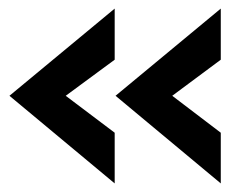

<svg xmlns="http://www.w3.org/2000/svg" viewBox="-20 -476 557 447"><path d="M249 -253 494 -456V-337L381 -253L494 -167V-49ZM2 -253 247 -456V-337L133 -253L247 -167V-49Z"/></svg>

Font: Hanken Grotesk SemiBold
Style: Regular
Weight: 600
Designer: Alfredo Marco Pradil
Foundry: Hanken Design Co.
Version: Version 3.014